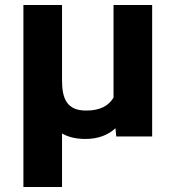

<svg xmlns="http://www.w3.org/2000/svg" viewBox="-20 -548 701 771"><path d="M443.6 -33 446.9 0H591V-528H435.9V-156C416.4 -123.3 382.2 -104 325.9 -104C247.8 -104 229.1 -152.4 229.1 -226V-528H74V203H229.1V-12C254.8 2.7 285.9 10 322.6 10C376.7 10 415.3 -7.2 443.6 -33Z"/></svg>

Font: Asimov
Style: Wid
Weight: 500
Designer: Google
Version: Version 2.000980; 2014